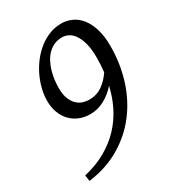

<svg xmlns="http://www.w3.org/2000/svg" viewBox="-156 -689 715 796"><g transform="rotate(-30 201.0 -291.0)"><path d="M205.1 -271Q241.2 -271 267.8 -289.6Q294.4 -308.1 314.9 -338.4Q316.9 -355.5 317.9 -372.8Q318.8 -390.1 318.8 -408.2Q318.8 -447.8 311.5 -475.1Q304.2 -502.4 292.5 -519.5Q280.8 -536.6 265.9 -544.2Q251 -551.8 235.8 -551.8Q213.4 -551.8 196.3 -543.7Q179.2 -535.6 166.3 -522.2Q153.3 -508.8 144.3 -491Q135.3 -473.1 129.6 -453.6Q124 -434.1 121.6 -414.1Q119.1 -394 119.1 -376Q119.1 -344.2 127.7 -323.7Q136.2 -303.2 148.9 -291.5Q161.6 -279.8 176.8 -275.4Q191.9 -271 205.1 -271ZM392.1 -420.9Q392.1 -337.4 368.7 -262.2Q345.2 -187 300 -127.7Q254.9 -68.4 188.7 -29.3Q122.6 9.8 37.1 21L33.2 -7.8Q90.8 -21 136 -46.4Q181.2 -71.8 214.8 -106.9Q248.5 -142.1 270.8 -185.8Q293 -229.5 304.7 -280.3Q279.3 -251.5 247.3 -234.1Q215.3 -216.8 179.2 -216.8Q149.9 -216.8 126.2 -227.1Q102.5 -237.3 85.7 -255.6Q68.8 -273.9 59.8 -299.1Q50.8 -324.2 50.8 -354Q50.8 -381.3 58.1 -410.6Q65.4 -439.9 78.6 -467.5Q91.8 -495.1 110.8 -519.8Q129.9 -544.4 153.3 -563Q176.8 -581.5 203.9 -592.3Q231 -603 261.2 -603Q287.6 -603 311.5 -592Q335.4 -581.1 353.3 -558.6Q371.1 -536.1 381.6 -501.7Q392.1 -467.3 392.1 -420.9Z"/></g></svg>

Font: Gentium Basic
Style: Italic
Weight: 400
Italic angle: -8°
Designer: J. Victor Gaultney and Annie Olsen
Foundry: SIL International
Version: Version 1.102; 2013; Maintenance release